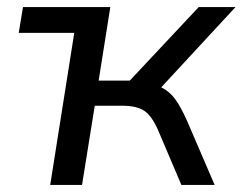

<svg xmlns="http://www.w3.org/2000/svg" viewBox="-20 -523 686 543"><path d="M122 0 190 -430H33L45 -503H292L259 -295H347L542 -503H646L436 -276Q459 -265 475.5 -242.5Q492 -220 510 -179L587 0H493L427 -155Q409 -196 387.5 -210Q366 -224 325 -224H248L212 0Z"/></svg>

Font: Mulish Medium
Style: Italic
Weight: 500
Italic angle: -9°
Designer: Vernon Adams
Foundry: Vernon Adams
Version: Version 3.603; ttfautohint (v1.8.3)